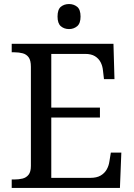

<svg xmlns="http://www.w3.org/2000/svg" viewBox="-20 -931 663 951"><path d="M38 0V-42H51Q73 -42 91.5 -46.5Q110 -51 121.5 -65.5Q133 -80 133 -109V-600Q133 -632 122 -647Q111 -662 92.5 -667Q74 -672 51 -672H38V-714H542L547 -539H495L490 -582Q488 -604 478.5 -622.5Q469 -641 450.5 -652.5Q432 -664 402 -664H234V-398H475V-349H234V-50H427Q459 -50 478.5 -61.5Q498 -73 508.5 -91.5Q519 -110 522 -132L529 -175H581L574 0ZM322 -787Q298 -787 281.5 -801Q265 -815 265 -849Q265 -884 281.5 -897.5Q298 -911 322 -911Q345 -911 362 -897.5Q379 -884 379 -849Q379 -815 362 -801Q345 -787 322 -787Z"/></svg>

Font: Noto Serif Tamil
Style: Italic
Weight: 400
Italic angle: -12°
Designer: Indian Type Foundry, Tom Grace, and the Monotype Design Team
Foundry: Monotype Imaging Inc.
Version: Version 2.003